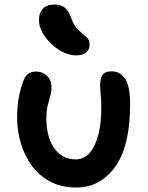

<svg xmlns="http://www.w3.org/2000/svg" viewBox="-20 -823 657 853"><path d="M319 10Q251 10 201.5 -17Q152 -44 119.5 -89.5Q87 -135 71.5 -190Q56 -245 56 -301Q56 -350 63.5 -390Q71 -430 85 -467Q92 -485 105 -495Q118 -505 140 -505Q170 -505 189.5 -485.5Q209 -466 209 -435Q209 -415 203.5 -396.5Q198 -378 192 -355Q186 -332 186 -297Q186 -214 221 -164.5Q256 -115 317 -115Q354 -115 379 -144.5Q404 -174 417 -225Q430 -276 430 -343Q430 -379 427.5 -401Q425 -423 425 -447Q425 -475 436 -490.5Q447 -506 476 -506Q514 -506 536 -473Q558 -440 558 -359Q558 -174 491.5 -82Q425 10 319 10ZM318 -577Q290 -577 261 -591Q232 -605 207.5 -628.5Q183 -652 168 -679.5Q153 -707 153 -734Q153 -765 170 -784Q187 -803 224 -803Q249 -803 266 -790.5Q283 -778 296 -744Q306 -715 320 -699Q334 -683 347.5 -672.5Q361 -662 369.5 -652Q378 -642 378 -625Q378 -603 363 -590Q348 -577 318 -577Z"/></svg>

Font: Shantell Sans Normal
Style: Regular
Weight: 600
Designer: Stephen Nixon, Anya Danilova, Shantell Martin
Foundry: Arrow Type
Version: Version 1.009;[a7da0bfa3]